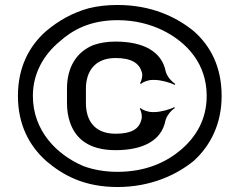

<svg xmlns="http://www.w3.org/2000/svg" viewBox="-20 -741 960 771"><path d="M444 -204C359 -204 325 -258 325 -327V-385C325 -453 360 -508 444 -508C505 -508 540 -489 550 -449C554 -437 548 -414 542 -407L546 -404C554 -412 576 -420 591 -420H601C626 -420 666 -409 681 -400L684 -404C669 -413 649 -436 645 -456C629 -534 556 -574 444 -574C410 -574 381 -569 355 -560C288 -533 249 -472 249 -385V-327C249 -299 253 -273 261 -250C283 -185 336 -138 444 -138C555 -138 628 -177 644 -255C648 -275 667 -298 682 -307L680 -311C665 -302 625 -291 600 -291H591C576 -291 551 -299 545 -307L541 -304C547 -297 552 -274 548 -262C539 -221 505 -204 444 -204ZM112 -356C112 -449 158 -523 218 -573C270 -620 341 -660 452 -660C524 -660 584 -643 632 -620C732 -571 810 -484 810 -356C810 -260 766 -190 706 -139C648 -90 566 -51 452 -51C402 -51 356 -59 315 -74C209 -119 112 -215 112 -356ZM52 -356C52 -241 97 -156 165 -95C233 -37 318 10 452 10C584 10 688 -38 758 -95C825 -156 870 -243 870 -356C870 -472 826 -556 758 -616C688 -673 588 -721 452 -721C412 -721 373 -717 337 -708C271 -690 215 -658 165 -616C97 -556 52 -471 52 -356Z"/></svg>

Font: Asimov
Style: EdgeWide
Weight: 500
Designer: Google
Version: Version 2.000980: 2014